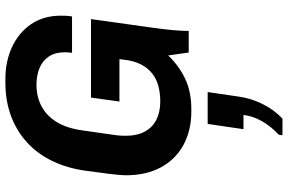

<svg xmlns="http://www.w3.org/2000/svg" viewBox="-202 -534 1092 729"><g transform="rotate(-90 344.5 -170.0)"><path d="M286 10Q214 10 159 -19.5Q104 -49 73.5 -105Q43 -161 43 -239Q43 -259 48.5 -302.5Q54 -346 60 -390Q70 -462 97.5 -518.5Q125 -575 168.5 -614.5Q212 -654 269 -675Q326 -696 395 -696H409Q476 -696 530.5 -670.5Q585 -645 617 -598Q649 -551 649 -485Q649 -474 648.5 -464Q648 -454 646 -443H508Q509 -449 509.5 -455.5Q510 -462 510 -470Q510 -507 494 -531Q478 -555 450 -566.5Q422 -578 387 -578Q341 -578 304.5 -558.5Q268 -539 244.5 -500Q221 -461 213 -401Q207 -358 203 -330.5Q199 -303 196.5 -285.5Q194 -268 193.5 -257.5Q193 -247 193 -238Q193 -196 209 -166.5Q225 -137 254.5 -122.5Q284 -108 323 -108Q356 -108 383 -115.5Q410 -123 430.5 -139.5Q451 -156 464.5 -182.5Q478 -209 482 -247L484 -263H323L338 -371H636L603 -135Q597 -92 594 -58.5Q591 -25 591 0H509L498 -78Q459 -37 409.5 -13.5Q360 10 293 10ZM195 356 197 342Q230 311 249 277Q268 243 272 208H218L238 72H359L342 188Q336 234 314.5 278.5Q293 323 258 356Z"/></g></svg>

Font: Chivo SemiBold
Style: Italic
Weight: 600
Italic angle: -8.05°
Designer: Hector Gatti
Foundry: Omnibus-Type
Version: Version 2.002